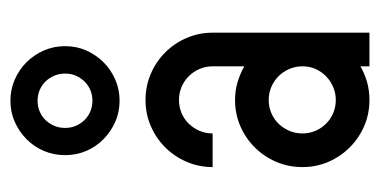

<svg xmlns="http://www.w3.org/2000/svg" viewBox="-204 -540 743 376"><g transform="rotate(-90 168.0 -351.5)"><path d="M160.6 -438.5Q188 -438.5 211.9 -428.2Q235.8 -418 253.9 -399.9Q272 -381.8 282.2 -357.9Q292.5 -334 292.5 -307.1V0H226.6V-17.6Q211.9 -9.3 195.6 -4.6Q179.2 0 160.6 0Q133.3 0 109.6 -10.3Q85.9 -20.5 67.9 -38.6Q49.8 -56.6 39.6 -80.3Q29.3 -104 29.3 -131.3Q29.3 -158.7 39.6 -182.6Q49.8 -206.5 67.9 -224.6Q85.9 -242.7 109.6 -252.9Q133.3 -263.2 160.6 -263.2Q179.2 -263.2 195.6 -258.3Q211.9 -253.4 226.6 -245.1V-307.1Q226.6 -320.8 221.4 -332.8Q216.3 -344.7 207.3 -353.8Q198.2 -362.8 186.3 -367.9Q174.3 -373 160.6 -373Q147 -373 135 -367.9Q123 -362.8 114.3 -353.8Q105.5 -344.7 100.3 -332.8Q95.2 -320.8 95.2 -307.1H29.3Q29.3 -334 39.6 -357.9Q49.8 -381.8 67.9 -399.9Q85.9 -418 109.6 -428.2Q133.3 -438.5 160.6 -438.5ZM160.6 -197.3Q147 -197.3 135 -192.1Q123 -187 114.3 -178Q105.5 -168.9 100.3 -157Q95.2 -145 95.2 -131.3Q95.2 -117.7 100.3 -105.7Q105.5 -93.8 114.3 -85Q123 -76.2 135 -71Q147 -65.9 160.6 -65.9Q173.8 -65.9 185.5 -70.8Q197.3 -75.7 206.3 -84.2Q215.3 -92.8 220.7 -104Q226.1 -115.2 226.6 -128.4V-131.3Q226.6 -145 221.4 -157Q216.3 -168.9 207.3 -178Q198.2 -187 186.3 -192.1Q174.3 -197.3 160.6 -197.3ZM159.2 -703.1Q181.2 -703.1 200.7 -694.6Q220.2 -686 234.6 -671.6Q249 -657.2 257.6 -637.7Q266.1 -618.2 266.1 -596.2V-595.7Q266.1 -573.7 257.6 -554.4Q249 -535.2 234.6 -520.8Q220.2 -506.3 200.7 -497.8Q181.2 -489.3 159.2 -489.3Q137.2 -489.3 117.9 -497.8Q98.6 -506.3 84 -520.8Q69.3 -535.2 61 -554.4Q52.7 -573.7 52.7 -595.7V-596.2Q52.7 -618.2 61 -637.7Q69.3 -657.2 84 -671.6Q98.6 -686 117.9 -694.6Q137.2 -703.1 159.2 -703.1ZM106 -595.7Q106 -584.5 110.1 -575Q114.3 -565.4 121.3 -558.1Q128.4 -550.8 138.2 -546.6Q147.9 -542.5 159.2 -542.5Q170.4 -542.5 180.2 -546.6Q189.9 -550.8 197 -558.1Q204.1 -565.4 208.3 -575Q212.4 -584.5 212.4 -595.7V-596.2Q212.4 -607.4 208.3 -617.2Q204.1 -627 197 -634.3Q189.9 -641.6 180.2 -645.8Q170.4 -649.9 159.2 -649.9Q147.9 -649.9 138.2 -645.8Q128.4 -641.6 121.3 -634.3Q114.3 -627 110.1 -617.2Q106 -607.4 106 -596.2Z"/></g></svg>

Font: Aeronef
Style: Regular
Weight: 400
Designer: Peter Wiegel - CAT-Fonts Germany
Foundry: CAT-Fonts, Peter Wiegel
Version: Version 0.002